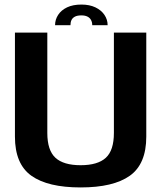

<svg xmlns="http://www.w3.org/2000/svg" viewBox="-20 -818 720 842"><path d="M333.5 4Q477 4 549.2 -47.2Q621.5 -98.5 621.5 -219V-675H479.5V-235Q479.5 -158.5 444 -126Q408.5 -93.5 333.5 -93.5Q258.5 -93.5 223 -126.2Q187.5 -159 187.5 -235V-675H45.5V-219Q45.5 -98.5 117.8 -47.2Q190 4 333.5 4ZM337 -798Q300 -798 274.2 -785.8Q248.5 -773.5 235 -752.8Q221.5 -732 221.5 -707.5H289Q289 -720.5 293.5 -730Q298 -739.5 308.5 -745Q319 -750.5 337 -750.5Q353 -750.5 363.5 -745.2Q374 -740 379.2 -730.2Q384.5 -720.5 384.5 -707.5H452Q452 -732 438 -752.8Q424 -773.5 398.2 -785.8Q372.5 -798 337 -798Z"/></svg>

Font: Anybody Thin SemiBold
Style: Regular
Weight: 600
Version: Version 1.113;gftools[0.9.25]